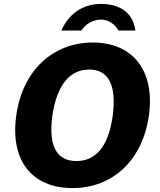

<svg xmlns="http://www.w3.org/2000/svg" viewBox="-20 -950 815 980"><path d="M293 -794H396C419 -832 459 -850 497 -850C534 -850 566 -827 585 -794H671C658 -893 583 -930 495 -930C409 -930 333 -885 293 -794ZM350 10C556 10 708 -133 740 -360C772 -589 658 -733 454 -733C248 -733 94 -588 63 -360C31 -132 142 10 350 10ZM370 -128C279 -128 225 -191 247 -357C271 -527 344 -595 435 -595C526 -595 578 -527 555 -357C532 -191 461 -128 370 -128Z"/></svg>

Font: United Sans ExtraBold
Style: Italic
Weight: 800
Italic angle: -8°
Designer: Pablo Impallari, Rodrigo Fuenzalida (Modified by Dan O. Williams)
Version: Version 1.000;PS 001.000;hotconv 1.0.88;makeotf.lib2.5.64775